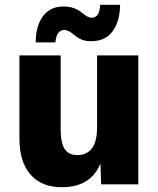

<svg xmlns="http://www.w3.org/2000/svg" viewBox="-20 -769 658 801"><path d="M238 12Q153 12 107 -41Q61 -94 61 -191V-538H233V-231Q233 -174 249.5 -148Q266 -122 302 -122Q342 -122 363.5 -150Q385 -178 385 -240V-538H557V0H402L399 -87Q359 12 238 12ZM360 -597Q336 -597 319 -604.5Q302 -612 282 -629Q264 -644 248 -644Q234 -644 224 -632.5Q214 -621 211 -592H129Q129 -660 159 -701Q189 -742 245 -742Q269 -742 288.5 -735Q308 -728 328 -711Q339 -703 346.5 -699Q354 -695 363 -695Q377 -695 386.5 -706.5Q396 -718 398 -749H481Q480 -679 449.5 -638Q419 -597 360 -597Z"/></svg>

Font: Geist ExtBd
Style: Regular
Weight: 400
Designer: Basement.studio, Andrés Briganti, Mateo Zaragoza
Foundry: Basement.studio, Vercel, Andrés Briganti, Guido Ferreyra, Mateo Zaragoza
Version: Version 1.401